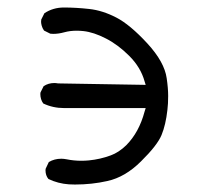

<svg xmlns="http://www.w3.org/2000/svg" viewBox="-20 -496 540 509"><path d="M178.7 -6.8Q223.6 -6.8 264.6 -16.1Q312 -26.4 354 -68.4Q397 -110.8 408.2 -137.9Q419.4 -165 423.8 -204.6Q425.8 -220.7 425.8 -241.5Q425.8 -262.2 421.9 -288.6Q416 -331.5 370.6 -380.9Q324.7 -430.7 288.3 -449.5Q252 -468.3 216.6 -472.2Q181.2 -476.1 149.4 -476.1Q120.6 -476.1 97.7 -460.9L89.4 -444.3Q88.9 -442.4 88.9 -438.2Q88.9 -434.1 90.6 -427.7Q92.3 -421.4 96.7 -415L113.3 -406.7Q117.2 -406.2 121.1 -406.2Q135.3 -406.2 150.4 -410.4Q165.5 -414.6 183.1 -414.6Q191.9 -414.6 201.2 -413.6Q228.5 -410.6 260.7 -394Q292.5 -377.9 322.8 -347.7Q353 -317.4 363.3 -280.3L366.2 -271L133.8 -274.9Q128.4 -275.9 124 -275.9Q108.4 -275.9 95.7 -267.6L87.4 -251Q86.9 -249 86.9 -247.1Q86.9 -232.4 94.7 -221.7Q120.1 -209.5 149.9 -209.5Q153.8 -209.5 158.2 -209.5H366.2L363.3 -200.2Q348.6 -145 314.5 -110.8Q294.9 -91.8 273.4 -84Q245.6 -73.7 215.8 -70.8Q205.6 -69.8 195.3 -69.8Q175.8 -69.8 156.7 -73.7Q148.9 -75.2 142.6 -75.2Q124 -75.2 109.4 -66.4L101.1 -48.8Q100.6 -46.9 100.6 -44.9Q100.6 -30.8 108.4 -21.5Q133.8 -9.3 162.6 -7.3Q170.9 -6.8 178.7 -6.8Z"/></svg>

Font: Bakudai
Style: ExtraLight
Weight: 200
Version: Version 1.48